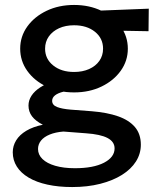

<svg xmlns="http://www.w3.org/2000/svg" viewBox="-20 -530 638 775"><path d="M271.5 225Q216 225 171.5 215.2Q127 205.5 95.8 187Q64.5 168.5 48 142.5Q31.5 116.5 31.5 84.5Q31.5 59 45.2 36.5Q59 14 86.2 -2.2Q113.5 -18.5 153 -26.5Q123.5 -41.5 109.2 -60.5Q95 -79.5 95 -104Q95 -125 107.2 -143.8Q119.5 -162.5 142.2 -177.2Q165 -192 196 -201.5Q227 -211 264.5 -212.5L288.5 -164.5Q257.5 -165 235.8 -159.8Q214 -154.5 202.2 -145.2Q190.5 -136 190.5 -123Q190.5 -106 210 -98.2Q229.5 -90.5 265 -87.5L350 -81Q412.5 -76 456.8 -60.5Q501 -45 524.8 -17Q548.5 11 548.5 54Q548.5 90.5 528.8 121.8Q509 153 472.2 176Q435.5 199 384.5 212Q333.5 225 271.5 225ZM282.5 149Q357 149 399.8 126.8Q442.5 104.5 442.5 69Q442.5 42 414 27Q385.5 12 327 8L236 1Q204 3.5 180.8 13Q157.5 22.5 145.5 37.5Q133.5 52.5 133.5 71.5Q133.5 94.5 151.5 112Q169.5 129.5 203 139.2Q236.5 149 282.5 149ZM279 -157Q217 -157 167.8 -180.5Q118.5 -204 90 -244Q61.5 -284 61.5 -333.5Q61.5 -383 90.2 -423Q119 -463 168.2 -486.5Q217.5 -510 279 -510Q340.5 -510 389.5 -486.5Q438.5 -463 467.2 -423Q496 -383 496 -333.5Q496 -284.5 467.5 -244.5Q439 -204.5 390 -180.8Q341 -157 279 -157ZM279 -239.5Q313 -239.5 339.5 -251.2Q366 -263 381 -284.2Q396 -305.5 396 -333.5Q396 -375.5 363.2 -401.8Q330.5 -428 279 -428Q244.5 -428 218.2 -416Q192 -404 177 -382.8Q162 -361.5 162 -333.5Q162 -292 194.8 -265.8Q227.5 -239.5 279 -239.5ZM356 -408 315 -484.5 580.5 -495 579.5 -404Z"/></svg>

Font: Geologica Thin Roman
Style: Regular
Weight: 400
Version: Version 1.010;gftools[0.9.28]